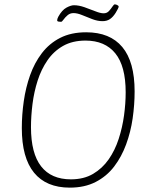

<svg xmlns="http://www.w3.org/2000/svg" viewBox="-20 -854 698 880"><path d="M300 6Q192 6 136 -62.5Q80 -131 80 -267Q80 -328 89 -390.5Q98 -453 118 -509.5Q138 -566 172 -610.5Q206 -655 256 -680.5Q306 -706 375 -706Q484 -706 540.5 -638.5Q597 -571 597 -435Q597 -374 588 -311.5Q579 -249 558 -192Q537 -135 503 -90.5Q469 -46 418.5 -20Q368 6 300 6ZM305 -32Q364 -32 406.5 -57Q449 -82 478 -123.5Q507 -165 524 -217.5Q541 -270 548.5 -325Q556 -380 556 -431Q556 -551 508.5 -609.5Q461 -668 372 -668Q312 -668 269 -643.5Q226 -619 197.5 -577.5Q169 -536 152.5 -484.5Q136 -433 129 -377.5Q122 -322 122 -271Q122 -151 168.5 -91.5Q215 -32 305 -32ZM260 -754Q255 -754 248.5 -755Q242 -756 242 -761Q242 -767 247 -777Q264 -808 284.5 -819Q305 -830 319 -830Q341 -830 367 -821Q393 -812 416.5 -802.5Q440 -793 455 -793Q470 -793 479.5 -803.5Q489 -814 495.5 -824Q502 -834 506 -834Q512 -834 518 -830.5Q524 -827 524 -824Q524 -818 510 -795Q498 -776 484 -766.5Q470 -757 450 -757Q427 -757 402.5 -766.5Q378 -776 356 -785Q334 -794 317 -794Q301 -794 289.5 -784Q278 -774 271 -764Q264 -754 260 -754Z"/></svg>

Font: Asap Semi Condensed Semi Condensed Thin
Style: Italic
Weight: 100
Width: 4
Italic angle: -6°
Designer: Pablo Cosgaya
Foundry: Omnibus-Type
Version: Version 3.001; ttfautohint (v1.8.4.7-5d5b)